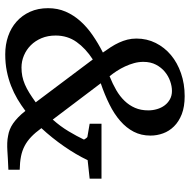

<svg xmlns="http://www.w3.org/2000/svg" viewBox="-16 -708 735 744"><g transform="rotate(90 352.0 -336.5)"><path d="M210.9 -328.1Q168 -300.3 143.1 -265.1Q118.2 -230 118.2 -184.1Q118.2 -153.8 128.4 -129.4Q138.7 -105 155.8 -87.9Q172.9 -70.8 195.3 -61.3Q217.8 -51.8 242.2 -51.8Q259.8 -51.8 275.6 -54.9Q291.5 -58.1 307.6 -64.9Q323.7 -71.8 340.6 -82.3Q357.4 -92.8 377 -106.9ZM408.2 -543Q408.2 -560.5 403.3 -577.1Q398.4 -593.8 388.9 -606.4Q379.4 -619.1 365.2 -627Q351.1 -634.8 333 -634.8Q314.9 -634.8 295.2 -627.9Q275.4 -621.1 258.8 -607.4Q242.2 -593.8 231.2 -573Q220.2 -552.2 220.2 -523.9Q220.2 -505.9 225.1 -488Q230 -470.2 237.8 -453.4Q245.6 -436.5 255.6 -421.1Q265.6 -405.8 275.9 -393.1Q305.2 -404.8 329.6 -418.9Q354 -433.1 371.3 -451.2Q388.7 -469.2 398.4 -491.7Q408.2 -514.2 408.2 -543ZM601.1 -308.1Q580.1 -263.7 547.6 -216.8Q515.1 -169.9 477.1 -128.9Q494.1 -105.5 510.7 -89.6Q527.3 -73.7 545.9 -64Q564.5 -54.2 586.9 -49.8Q609.4 -45.4 638.2 -44.9V-1Q613.8 0 596.4 1Q579.1 2 564.9 2.9Q549.3 3.9 534.4 3.4Q519.5 2.9 505.9 0Q493.7 -2 482.2 -6.6Q470.7 -11.2 459.2 -19Q447.8 -26.9 435.5 -38.6Q423.3 -50.3 410.2 -66.9Q388.2 -50.3 364.3 -36.1Q340.3 -22 313.5 -11.5Q286.6 -1 256.3 5.1Q226.1 11.2 190.9 11.2Q153.3 11.2 120.8 0Q88.4 -11.2 64.2 -32.7Q40 -54.2 26.1 -85Q12.2 -115.7 12.2 -154.8Q12.2 -191.9 25.6 -222.9Q39.1 -253.9 62.5 -280Q85.9 -306.2 117.2 -327.6Q148.4 -349.1 184.1 -367.2Q172.9 -382.8 162.8 -398.4Q152.8 -414.1 145.5 -429.9Q138.2 -445.8 134 -462.4Q129.9 -479 129.9 -497.1Q129.9 -537.6 147 -571.8Q164.1 -606 193.8 -630.9Q223.6 -655.8 264.4 -669.9Q305.2 -684.1 353 -684.1Q394 -684.1 422.9 -672.9Q451.7 -661.6 470.2 -642.8Q488.8 -624 497.3 -600.3Q505.9 -576.7 505.9 -551.8Q505.9 -515.6 491 -486.8Q476.1 -458 449.2 -434.6Q422.4 -411.1 385 -392.6Q347.7 -374 303.2 -358.9L443.8 -172.9Q469.7 -201.7 489.3 -234.4Q508.8 -267.1 521 -293Q521.5 -293.9 520 -296.4Q518.6 -298.8 516.8 -301.3Q515.1 -303.7 513.4 -305.4Q511.7 -307.1 511.2 -307.1L460 -315.9V-361.8H672.9V-315.9Z"/></g></svg>

Font: Charis SIL Viet
Style: Italic
Weight: 400
Italic angle: -11°
Foundry: SIL International
Version: Version 5.000